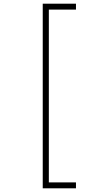

<svg xmlns="http://www.w3.org/2000/svg" viewBox="-20 -820 590 1040"><path d="M211.5 200V-800H391.5V-768H244.5V168H391.5V200Z"/></svg>

Font: Trispace SemiCondensed Thin
Style: Regular
Weight: 100
Width: 4
Designer: Tyler Finck
Foundry: Etcetera Type Company
Version: Version 1.210; ttfautohint (v1.8.3)